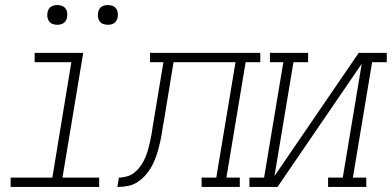

<svg xmlns="http://www.w3.org/2000/svg" viewBox="-20 -739 1549 759"><path d="M22 0V-37H187L262 -493H117V-530H309L227 -37H372V0ZM406 -641Q397 -641 388.5 -644Q380 -647 374.5 -654Q369 -661 367.5 -670.5Q366 -680 368 -690Q369 -696 372 -702Q375 -708 381 -712Q387 -716 393.5 -717.5Q400 -719 406 -719Q416 -719 424.5 -716Q433 -713 438.5 -706Q444 -699 445.5 -689.5Q447 -680 445 -670Q444 -664 440.5 -658Q437 -652 431.5 -648Q426 -644 419.5 -642.5Q413 -641 406 -641ZM206 -641Q197 -641 188.5 -644Q180 -647 174.5 -654Q169 -661 167.5 -670.5Q166 -680 168 -690Q169 -696 172 -702Q175 -708 181 -712Q187 -716 193.5 -717.5Q200 -719 206 -719Q216 -719 224.5 -716Q233 -713 238.5 -706Q244 -699 245.5 -689.5Q247 -680 245 -670Q244 -664 240.5 -658Q237 -652 231.5 -648Q226 -644 219.5 -642.5Q213 -641 206 -641Z M444 0 450 -37Q466 -37 483 -42Q500 -47 513.5 -58.5Q527 -70 537 -84.5Q547 -99 554 -115.5Q561 -132 565.5 -148Q570 -164 573.5 -180.5Q577 -197 580 -213.5Q583 -230 585 -247Q586 -251 586.5 -255.5Q587 -260 588 -264L626 -493H573V-530H1009V-493H951L875 -37H928V0H777V-37H835L911 -493H666L627 -255Q627 -254 627 -254Q627 -254 627 -253L626 -252Q623 -231 619.5 -210.5Q616 -190 611 -169Q606 -148 599.5 -127.5Q593 -107 583 -87.5Q573 -68 558.5 -50.5Q544 -33 525.5 -20.5Q507 -8 486 -4Q465 0 444 0Z M966 0V-37H1024L1100 -493H1047V-530H1198V-493H1140L1065 -43L1398 -530H1509V-493H1451L1375 -37H1428V0H1277V-37H1335L1410 -487L1077 0Z"/></svg>

Font: Iosevka Curly Slab XLtObl
Style: Regular
Weight: 200
Italic angle: -9°
Monospace: yes
Designer: Belleve Invis
Foundry: Belleve Invis
Version: Version 11.1.0; ttfautohint (v1.8.3)